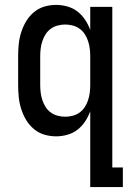

<svg xmlns="http://www.w3.org/2000/svg" viewBox="-20 -548 540 783"><path d="M246 -72Q261 -72 276.5 -76Q292 -80 304.5 -89Q317 -98 325.5 -111Q334 -124 339 -139Q344 -154 346 -169.5Q348 -185 348 -200V-320Q348 -335 346 -350.5Q344 -366 339 -381Q334 -396 325.5 -409Q317 -422 304.5 -431Q292 -440 276.5 -444Q261 -448 246 -448Q231 -448 215.5 -444Q200 -440 187.5 -431Q175 -422 166.5 -409Q158 -396 153 -381Q148 -366 146 -350.5Q144 -335 144 -320V-200Q144 -185 146 -169.5Q148 -154 153 -139Q158 -124 166.5 -111Q175 -98 187.5 -89Q200 -80 215.5 -76Q231 -72 246 -72ZM348 215V-94Q340 -72 327 -52.5Q314 -33 296 -19Q278 -5 255 1.5Q232 8 209 8Q184 8 160.5 1Q137 -6 118 -22Q99 -38 86.5 -59Q74 -80 66.5 -103.5Q59 -127 56.5 -151.5Q54 -176 54 -200V-320Q54 -344 56.5 -368.5Q59 -393 66.5 -416.5Q74 -440 86.5 -461Q99 -482 118 -498Q137 -514 160.5 -521Q184 -528 209 -528Q232 -528 255 -521.5Q278 -515 296 -501Q314 -487 327 -467.5Q340 -448 348 -426V-520H438V135H481V215Z"/></svg>

Font: Iosevka Custom Medium
Style: Regular
Weight: 500
Monospace: yes
Designer: Belleve Invis
Foundry: Belleve Invis
Version: Version 32.5.0; ttfautohint (v1.8.4)